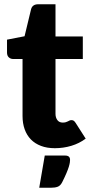

<svg xmlns="http://www.w3.org/2000/svg" viewBox="-20 -689 424 903"><path d="M13 0ZM238 8Q201 8 172.8 -2.8Q144.5 -13.5 125.2 -33.2Q106 -53 96 -81Q86 -109 86 -143.5V-411.5H42Q30 -411.5 21.5 -419.2Q13 -427 13 -442V-502.5L95.5 -518.5L126 -645Q132 -669 160 -669H241V-517.5H369.5V-411.5H241V-154Q241 -136 249.8 -124.2Q258.5 -112.5 275 -112.5Q283.5 -112.5 289.2 -114.2Q295 -116 299.2 -118.2Q303.5 -120.5 307.2 -122.2Q311 -124 316 -124Q323 -124 327.2 -120.8Q331.5 -117.5 336 -110.5L383 -37Q353 -14.5 315.5 -3.2Q278 8 238 8ZM285.5 42.5Q293.5 42.5 298.5 44.5Q303.5 46.5 305.8 49.8Q308 53 308.8 56.5Q309.5 60 309.5 63Q309.5 67.5 308.5 75Q307.5 82.5 303.8 95Q300 107.5 292.5 125.2Q285 143 272.5 168Q264 184.5 251.5 189.2Q239 194 219.5 194H164.5L190.5 42.5Z"/></svg>

Font: Lato Black
Style: Regular
Weight: 900
Designer: Lukasz Dziedzic
Foundry: tyPoland Lukasz Dziedzic
Version: Version 2.007; 2014-02-27